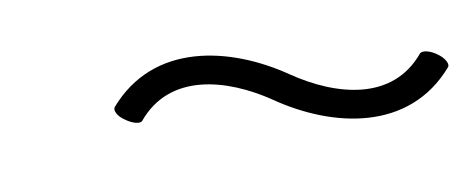

<svg xmlns="http://www.w3.org/2000/svg" viewBox="-31 -564 805 330"><g transform="rotate(-10 371.5 -399.5)"><path d="M208 -384C268 -457 364 -430 436 -381C529 -317 658 -287 742 -384C746 -389 740 -400 729 -408C717 -417 704 -420 699 -416C639 -343 544 -370 472 -419C379 -483 250 -513 166 -416C162 -411 167 -400 179 -392C191 -383 204 -380 208 -384Z"/></g></svg>

Font: Nupuram ExtraLight Oblique
Style: Regular
Weight: 200
Designer: Santhosh Thottingal (santhosh.thottingal@gmail.com)
Foundry: SMC
Version: Version 1.000